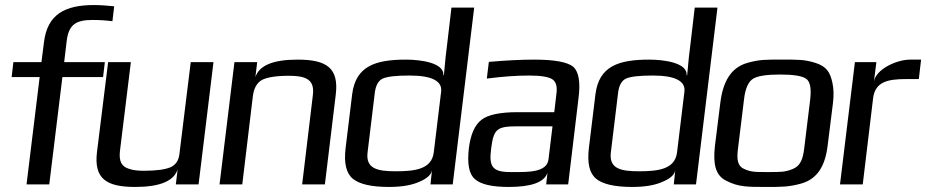

<svg xmlns="http://www.w3.org/2000/svg" viewBox="-20 -730 3666 760"><path d="M347 -651C376 -651 402 -649 425 -646L432 -705C404 -708 378 -710 352 -710C238 -710 167 -674 154 -562L144 -484H33L26 -425H137L85 0H175L227 -425H388L395 -484H234L244 -568C252 -634 282 -651 347 -651Z M515 10C612 10 668 -13 683 -59L676 0H766L825 -484H735L690 -119C687 -94 675 -77 655 -68C634 -59 599 -54 549 -54C526 -54 508 -56 493 -61C460 -70 450 -93 455 -134L498 -484H408L364 -129C351 -23 400 10 515 10Z M1158 -494C1061 -494 1006 -471 991 -425L998 -484H908L849 0H939L981 -350C985 -381 997 -402 1016 -413C1036 -424 1072 -430 1124 -430C1147 -430 1166 -428 1180 -424C1213 -414 1224 -391 1218 -350L1176 0H1266L1309 -355C1322 -461 1273 -494 1158 -494Z M1587 -494C1465 -494 1388 -468 1374 -357L1348 -144C1341 -85 1350 -45 1376 -23C1402 -1 1450 10 1520 10C1570 10 1611 3 1641 -11C1672 -24 1688 -40 1690 -57L1684 0H1772L1857 -700H1767L1750 -555C1746 -528 1742 -487 1737 -432H1735C1739 -482 1644 -494 1587 -494ZM1547 -52C1474 -52 1427 -62 1435 -127L1464 -366C1468 -393 1478 -411 1495 -419C1513 -427 1548 -431 1601 -431C1690 -431 1732 -409 1726 -366L1697 -127C1689 -61 1625 -52 1547 -52Z M2229 0 2270 -342C2278 -404 2271 -445 2250 -465C2228 -484 2176 -494 2095 -494C2042 -494 1982 -491 1915 -485L1907 -419C1969 -427 2025 -431 2074 -431C2120 -431 2150 -426 2165 -417C2180 -408 2186 -390 2183 -363L2174 -286H2029C1960 -286 1912 -276 1886 -256C1859 -235 1843 -198 1836 -144C1829 -82 1836 -41 1860 -21C1883 0 1928 10 1994 10C2084 10 2135 -9 2147 -46L2142 0ZM1924 -141C1934 -220 1947 -230 2028 -230H2167L2151 -98C2144 -47 2068 -49 2017 -49H1999C1928 -49 1915 -72 1924 -141Z M2550 -494C2428 -494 2351 -468 2337 -357L2311 -144C2304 -85 2313 -45 2339 -23C2365 -1 2413 10 2483 10C2533 10 2574 3 2604 -11C2635 -24 2651 -40 2653 -57L2647 0H2735L2820 -700H2730L2713 -555C2709 -528 2705 -487 2700 -432H2698C2702 -482 2607 -494 2550 -494ZM2510 -52C2437 -52 2390 -62 2398 -127L2427 -366C2431 -393 2441 -411 2458 -419C2476 -427 2511 -431 2564 -431C2653 -431 2695 -409 2689 -366L2660 -127C2652 -61 2588 -52 2510 -52Z M3277 -321C3281 -353 3280 -380 3275 -402C3266 -445 3251 -467 3208 -481C3163 -495 3138 -494 3075 -494C3012 -494 2988 -495 2938 -481C2872 -462 2841 -405 2831 -321L2810 -153C2802 -82 2811 -35 2856 -14C2903 10 2937 10 3013 10C3075 10 3102 10 3150 -3C3215 -21 3246 -72 3256 -153ZM3163 -140C3158 -100 3148 -74 3120 -62C3088 -48 3068 -49 3021 -49C2973 -49 2953 -48 2924 -62C2899 -74 2896 -100 2901 -140L2925 -336C2930 -381 2943 -408 2962 -419C2981 -430 3017 -435 3068 -435C3119 -435 3153 -430 3170 -419C3187 -408 3192 -381 3187 -336Z M3439 -405 3449 -484H3364L3305 0H3395L3436 -341C3444 -407 3495 -417 3567 -417H3617L3626 -494H3582C3530 -494 3445 -456 3439 -405Z"/></svg>

Font: Gamestation Display
Style: Italic
Weight: 400
Designer: Jonas Hecksher
Foundry: Jonas Hecksher, Playtypeª, e-types AS
Version: Version 1.003